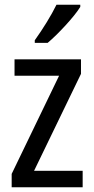

<svg xmlns="http://www.w3.org/2000/svg" viewBox="-20 -786 393 806"><path d="M317 -757V-766H217C195 -721 161 -666 126 -617V-606H180C223 -642 292 -716 317 -757ZM327 0V-69H123L320 -476V-537H41V-468H228L29 -56V0Z"/></svg>

Font: Noto Sans Kannada Condensed
Style: Regular
Weight: 400
Width: 3
Designer: Jelle Bosma - Monotype Design Team
Foundry: Monotype Imaging Inc.
Version: Version 2.005